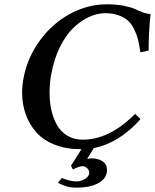

<svg xmlns="http://www.w3.org/2000/svg" viewBox="-20 -678 714 885"><path d="M354 9.8Q285.2 9.8 231.9 -11.2Q178.7 -32.2 146.7 -68.8Q114.7 -105.5 98.4 -151.4Q82 -197.3 82 -250Q82 -282.2 87.9 -314.9Q105.5 -411.6 163.1 -490.2Q220.7 -569.8 302.7 -614Q384.8 -658.2 472.2 -658.2Q515.6 -658.2 550.5 -651.4Q585.4 -644.5 603 -636Q620.6 -627.4 639.4 -620.6Q658.2 -613.8 673.8 -613.8Q665 -526.4 665 -444.8L627 -437Q622.6 -469.2 616.9 -492.7Q611.3 -516.1 599.6 -541Q587.9 -565.9 571.3 -581.5Q554.7 -597.2 527.6 -607.2Q500.5 -617.2 464.8 -617.2Q428.7 -617.2 391.4 -600.3Q354 -583.5 319.1 -550.5Q284.2 -517.6 256.3 -461.4Q228.5 -405.3 215.8 -334Q208.5 -293 208.5 -251Q208.5 -206.5 217.3 -168.5Q226.1 -130.4 243.9 -99.9Q261.7 -69.3 291.7 -51.8Q321.8 -34.2 360.8 -34.2Q420.9 -34.2 479.7 -62Q538.6 -89.8 603 -152.8L627.9 -128.9Q528.3 -18.1 412.6 4.4L381.8 54.2L398.9 51.8Q433.1 51.8 453.1 65.7Q473.1 79.6 473.1 105Q473.1 113.3 472.2 117.2Q465.8 150.4 428.5 168.7Q391.1 187 335 187Q308.1 187 289.6 181.9Q271 176.8 247.1 165L265.1 142.1Q300.3 158.2 335 158.2Q351.1 158.2 369.4 148.2Q387.7 138.2 391.1 122.1V117.2Q391.1 106 381.1 96.9Q371.1 87.9 362.8 87.9Q345.7 87.9 315.9 103L307.1 85.9L355.5 9.8Z"/></svg>

Font: Linux Libertine G
Style: Semibold Italic
Weight: 600
Italic angle: -11.5°
Designer: Philipp H. Poll
Foundry: Philipp H. Poll
Version: Version 5.1.1